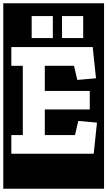

<svg xmlns="http://www.w3.org/2000/svg" viewBox="-30 -937 654 1170"><path d="M-10 213V-917H604V213ZM163 -839V-705H292V-839ZM348 -839V-705H477V-839ZM39 0H541L561 -190L447 -200L427 -114H243V-270H517V-383H243V-536H421L441 -450L555 -460L535 -650H39V-536H109V-114H39Z"/></svg>

Font: Zilla Slab Highlight
Style: Bold
Weight: 700
Designer: Typotheque Type Foundry
Foundry: Typotheque type foundry
Version: Version 1.1; 2017; ttfautohint (v1.6)